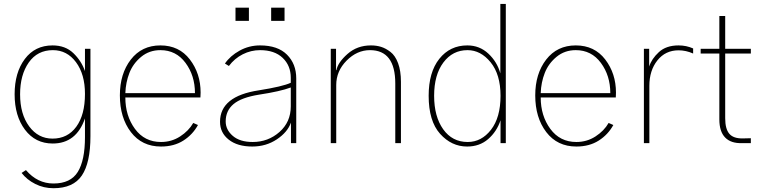

<svg xmlns="http://www.w3.org/2000/svg" viewBox="-20 -741 3953 994"><path d="M84 -252.9Q84 -150.4 130.9 -86.9Q177.7 -23.4 252 -23.4Q330.1 -23.4 375 -85Q419.9 -146.5 419.9 -254.9Q419.9 -356.4 373.5 -418.9Q327.1 -481.4 253.9 -481.4Q173.8 -481.4 128.9 -417.5Q84 -353.5 84 -252.9ZM55.7 -252.9Q55.7 -365.2 108.4 -435.5Q161.1 -505.9 252 -505.9Q318.4 -505.9 359.9 -465.8Q401.4 -425.8 419.9 -373V-488.3H448.2V-36.1Q448.2 101.6 403.8 167.5Q359.4 233.4 256.8 233.4Q206.1 233.4 162.6 211.4Q119.1 189.5 91.8 154.3L114.3 139.6Q173.8 209 256.8 209Q345.7 209 382.8 148.9Q419.9 88.9 419.9 -31.2V-127.9Q375 2 252.9 2Q163.1 2 109.4 -69.3Q55.7 -140.6 55.7 -252.9Z M600.6 -247.1Q600.6 -359.4 657.2 -432.6Q713.9 -505.9 810.5 -505.9Q907.2 -505.9 962.9 -433.1Q1018.6 -360.4 1018.6 -261.7Q1018.6 -257.8 1018.1 -249.5Q1017.6 -241.2 1017.6 -236.3H628.9Q628.9 -141.6 678.7 -73.7Q728.5 -5.9 813.5 -5.9Q868.2 -5.9 912.6 -34.7Q957 -63.5 980.5 -104.5L1004.9 -93.8Q977.5 -43.9 929.2 -13.2Q880.9 17.6 813.5 17.6Q714.8 17.6 657.7 -57.1Q600.6 -131.8 600.6 -247.1ZM628.9 -258.8H989.3Q989.3 -349.6 940.4 -415.5Q891.6 -481.4 810.5 -481.4Q752.9 -481.4 710.9 -446.8Q668.9 -412.1 649.9 -363.3Q630.9 -314.5 628.9 -258.8Z M1148.4 -112.3Q1148.4 -69.3 1185.1 -37.6Q1221.7 -5.9 1288.1 -5.9Q1368.2 -5.9 1426.8 -57.6Q1485.4 -109.4 1485.4 -190.4V-288.1Q1430.7 -267.6 1321.3 -251Q1229.5 -236.3 1189 -202.1Q1148.4 -168 1148.4 -112.3ZM1119.1 -110.4Q1119.1 -243.2 1320.3 -273.4Q1443.4 -293 1485.4 -312.5V-337.9Q1485.4 -401.4 1443.4 -441.4Q1401.4 -481.4 1326.2 -481.4Q1279.3 -481.4 1236.8 -460Q1194.3 -438.5 1165 -399.4L1144.5 -412.1Q1171.9 -452.1 1220.7 -479Q1269.5 -505.9 1326.2 -505.9Q1418 -505.9 1465.8 -458Q1513.7 -410.2 1513.7 -335V0H1486.3V-106.4Q1468.8 -56.6 1413.1 -19.5Q1357.4 17.6 1286.1 17.6Q1209 17.6 1164.1 -18.1Q1119.1 -53.7 1119.1 -110.4ZM1199.2 -632.8V-701.2H1268.6V-632.8ZM1383.8 -632.8V-701.2H1453.1V-632.8Z M1692.4 0V-488.3H1719.7V-377.9H1721.7Q1729.5 -418 1779.3 -461.9Q1829.1 -505.9 1900.4 -505.9Q1928.7 -505.9 1952.6 -498.5Q1976.6 -491.2 2001.5 -472.2Q2026.4 -453.1 2041 -413.6Q2055.7 -374 2055.7 -317.4V0H2026.4V-308.6Q2026.4 -481.4 1895.5 -481.4Q1828.1 -481.4 1774.4 -427.2Q1720.7 -373 1720.7 -300.8V0Z M2199.2 -245.1Q2199.2 -367.2 2254.4 -436.5Q2309.6 -505.9 2399.4 -505.9Q2462.9 -505.9 2508.3 -463.4Q2553.7 -420.9 2570.3 -361.3V-720.7H2598.6V0H2571.3V-118.2Q2551.8 -59.6 2507.3 -21Q2462.9 17.6 2398.4 17.6Q2317.4 17.6 2258.3 -48.3Q2199.2 -114.3 2199.2 -245.1ZM2227.5 -245.1Q2227.5 -137.7 2274.4 -71.8Q2321.3 -5.9 2401.4 -5.9Q2472.7 -5.9 2522 -69.3Q2571.3 -132.8 2571.3 -245.1Q2571.3 -355.5 2520 -418.5Q2468.8 -481.4 2400.4 -481.4Q2323.2 -481.4 2275.4 -417.5Q2227.5 -353.5 2227.5 -245.1Z M2751 -247.1Q2751 -359.4 2807.6 -432.6Q2864.3 -505.9 2960.9 -505.9Q3057.6 -505.9 3113.3 -433.1Q3168.9 -360.4 3168.9 -261.7Q3168.9 -257.8 3168.5 -249.5Q3168 -241.2 3168 -236.3H2779.3Q2779.3 -141.6 2829.1 -73.7Q2878.9 -5.9 2963.9 -5.9Q3018.6 -5.9 3063 -34.7Q3107.4 -63.5 3130.9 -104.5L3155.3 -93.8Q3127.9 -43.9 3079.6 -13.2Q3031.2 17.6 2963.9 17.6Q2865.2 17.6 2808.1 -57.1Q2751 -131.8 2751 -247.1ZM2779.3 -258.8H3139.6Q3139.6 -349.6 3090.8 -415.5Q3042 -481.4 2960.9 -481.4Q2903.3 -481.4 2861.3 -446.8Q2819.3 -412.1 2800.3 -363.3Q2781.2 -314.5 2779.3 -258.8Z M3313.5 0V-488.3H3340.8V-396.5Q3353.5 -436.5 3391.1 -471.2Q3428.7 -505.9 3493.2 -505.9Q3533.2 -505.9 3568.4 -490.2V-463.9Q3531.2 -480.5 3493.2 -480.5Q3424.8 -480.5 3383.3 -428.2Q3341.8 -376 3341.8 -296.9V0Z M3607.4 -463.9V-488.3H3704.1V-658.2H3734.4V-488.3H3867.2V-463.9H3734.4V-128.9Q3734.4 -73.2 3755.9 -48.3Q3777.3 -23.4 3826.2 -24.4L3867.2 -25.4V0H3822.3Q3764.6 2 3734.4 -28.8Q3704.1 -59.6 3704.1 -123V-463.9Z"/></svg>

Font: Gothic A1 Thin
Style: Regular
Weight: 250
Designer: HanYang I&C Co.,Ltd.
Foundry: HanYang I&C Co.,Ltd.
Version: Version 2.50